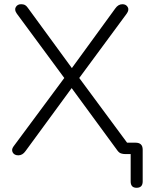

<svg xmlns="http://www.w3.org/2000/svg" viewBox="-20 -731 697 911"><path d="M628 160Q600 160 600 130V0H573Q564 0 554.5 -3Q545 -6 537 -17L320 -313L101 -14Q87 6 67 6Q48 6 40.5 -7.5Q33 -21 44 -36L285 -361L60 -666Q47 -684 55 -697.5Q63 -711 80 -711Q91 -711 98 -707.5Q105 -704 112 -694L321 -408L527 -691Q541 -711 561 -711Q578 -711 586 -697.5Q594 -684 581 -666L356 -361L583 -54H623Q657 -54 657 -21V130Q657 160 628 160Z"/></svg>

Font: Nunito Light
Style: Regular
Weight: 300
Designer: Vernon Adams
Foundry: Vernon Adams
Version: Version 3.601; ttfautohint (v1.8.2.53-6de2)